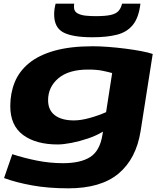

<svg xmlns="http://www.w3.org/2000/svg" viewBox="-20 -806 893 1046"><path d="M2 164 47 34Q111 55 181.5 69Q252 83 323 83Q419 83 471.5 49.5Q524 16 538 -71L541 -89Q505 -67 459 -51.5Q413 -36 369 -27.5Q325 -19 294 -19Q176 -19 106 -70.5Q36 -122 36 -228Q36 -298 60 -357.5Q84 -417 137 -461Q190 -505 276 -529.5Q362 -554 486 -554Q523 -554 569.5 -550.5Q616 -547 663 -541Q710 -535 749.5 -527.5Q789 -520 812 -512L746 -92Q722 59 626 139.5Q530 220 352 220Q243 220 155 204Q67 188 2 164ZM591 -408Q570 -414 538.5 -420.5Q507 -427 460 -427Q354 -427 298 -379.5Q242 -332 242 -260Q242 -206 279 -178Q316 -150 383 -150Q420 -150 467.5 -163Q515 -176 558 -195ZM484 -603Q375 -603 325 -629.5Q275 -656 275 -728Q275 -756 283 -786H384Q383 -775 383 -768Q383 -744 402 -733.5Q421 -723 448.5 -720.5Q476 -718 500 -718Q554 -718 583 -724.5Q612 -731 625.5 -746Q639 -761 645 -786H745Q736 -710 704 -670.5Q672 -631 617.5 -617Q563 -603 484 -603Z"/></svg>

Font: Georama ExtraExtended
Style: Bold Italic
Weight: 700
Width: 8
Italic angle: -9°
Designer: Jean-Baptiste Levee
Foundry: Production Type
Version: Version 1.000